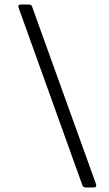

<svg xmlns="http://www.w3.org/2000/svg" viewBox="-20 -708 480 848"><path d="M122 -678 404 105Q409 120 393 120H358.5Q347.5 120 343.5 109L62.5 -673Q56.5 -688 72.5 -688H107Q120 -688 122 -678Z"/></svg>

Font: Young Serif Light
Style: Regular
Weight: 300
Designer: Bastien Sozeau
Foundry: NBR — Bastien Sozeau
Version: Version 5.001